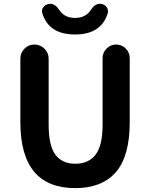

<svg xmlns="http://www.w3.org/2000/svg" viewBox="-20 -974 787 1008"><path d="M375 13.7Q86.9 13.7 86.9 -333V-666Q86.9 -696.3 108.4 -718.3Q129.9 -740.2 160.6 -740.2Q191.4 -740.2 213.4 -718.3Q235.4 -696.3 235.4 -666V-320.3Q235.4 -209 271 -161.6Q306.6 -114.3 375 -114.3Q445.3 -114.3 481.9 -162.1Q518.6 -210 518.6 -320.3V-668.9Q518.6 -698.2 539.6 -719.2Q560.5 -740.2 589.8 -740.2Q619.1 -740.2 640.1 -719.2Q661.1 -698.2 661.1 -668.9V-333Q661.1 -153.3 587.9 -69.8Q514.6 13.7 375 13.7ZM374 -793Q235.4 -793 202.1 -905.3Q200.2 -910.2 200.2 -916Q200.2 -926.8 207 -935.5Q217.8 -950.2 235.4 -953.1Q239.3 -954.1 243.2 -954.1Q270.5 -954.1 291 -921.9Q318.4 -879.9 374 -879.9Q429.7 -879.9 457 -921.9Q477.5 -954.1 504.9 -954.1Q508.8 -954.1 512.7 -953.1Q530.3 -950.2 541 -935.5Q546.9 -926.8 546.9 -916Q546.9 -911.1 545.9 -905.3Q511.7 -793 374 -793Z"/></svg>

Font: Gen Jyuu GothicX Bold
Style: Bold
Weight: 700
Designer: Ryoko NISHIZUKA (kana &amp; ideographs); Paul D. Hunt (Latin, Greek &amp; Cyrillic); Wenlong ZHANG (bopomofo); Sandoll C
Version: Version 1.058.20140828